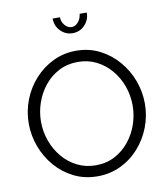

<svg xmlns="http://www.w3.org/2000/svg" viewBox="-98 -998 946 1085"><g transform="rotate(-10 375.5 -456.0)"><path d="M375 5Q300 5 239 -25.5Q178 -56 134 -107Q90 -158 66 -222.5Q42 -287 42 -355Q42 -426 67 -490.5Q92 -555 137.5 -605.5Q183 -656 244 -685.5Q305 -715 376 -715Q450 -715 511 -684Q572 -653 616.5 -601Q661 -549 684.5 -485Q708 -421 708 -354Q708 -283 683 -218.5Q658 -154 613 -103.5Q568 -53 507 -24Q446 5 375 5ZM112 -355Q112 -297 131 -244Q150 -191 185 -149Q220 -107 268.5 -82.5Q317 -58 375 -58Q436 -58 484.5 -83.5Q533 -109 567.5 -152Q602 -195 620 -247.5Q638 -300 638 -355Q638 -413 619 -466Q600 -519 564.5 -561Q529 -603 481 -627Q433 -651 375 -651Q315 -651 266.5 -626Q218 -601 183.5 -558.5Q149 -516 130.5 -463Q112 -410 112 -355ZM376 -851Q397 -851 413.5 -870Q430 -889 433 -917H474Q474 -875 445.5 -845.5Q417 -816 376 -816Q335 -816 306.5 -845.5Q278 -875 278 -917H320Q320 -891 337 -871Q354 -851 376 -851Z"/></g></svg>

Font: Raleway
Style: Regular
Weight: 400
Designer: Matt McInerney, Pablo Impallari, Rodrigo Fuenzalida
Foundry: Matt McInerney, Pablo Impallari, Rodrigo Fuenzalida
Version: Version 4.101;RELEASE